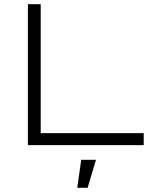

<svg xmlns="http://www.w3.org/2000/svg" viewBox="-20 -691 741 914"><path d="M112.8 0V-670.9H173.8V-57.1H664.1V0ZM397 203.1H347.7L366.7 69.8H437Z"/></svg>

Font: Syncopate
Style: Regular
Weight: 300
Width: 7
Designer: Astigmatic (AOETI)
Foundry: Astigmatic (AOETI)
Version: Version 001.000